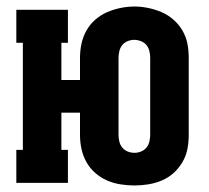

<svg xmlns="http://www.w3.org/2000/svg" viewBox="-20 -560 640 588"><path d="M392 8Q370 8 348.5 4.5Q327 1 307.5 -7.5Q288 -16 271.5 -30.5Q255 -45 244.5 -64Q234 -83 229.5 -104Q225 -125 225 -147V-215H168V-101H188V0H30V-101H50V-429H30V-530H188V-429H168V-315H225V-383Q225 -405 229.5 -426Q234 -447 244.5 -466Q255 -485 271.5 -499.5Q288 -514 307.5 -522.5Q327 -531 348.5 -535.5Q370 -540 392 -540Q413 -540 434.5 -535.5Q456 -531 475.5 -522.5Q495 -514 511.5 -499.5Q528 -485 539 -466Q550 -447 554 -426Q558 -405 558 -383V-147Q558 -125 554 -104Q550 -83 539 -64Q528 -45 512 -30.5Q496 -16 476 -7.5Q456 1 434.5 4.5Q413 8 392 8ZM392 -92Q402 -92 412 -96Q422 -100 428.5 -108Q435 -116 437.5 -126.5Q440 -137 440 -147V-383Q440 -393 437.5 -403.5Q435 -414 428.5 -422Q422 -430 411.5 -434Q401 -438 391 -438Q381 -438 371 -434Q361 -430 354.5 -422Q348 -414 345.5 -403.5Q343 -393 343 -383V-147Q343 -137 345.5 -126.5Q348 -116 354.5 -108Q361 -100 371 -96Q381 -92 392 -92Z"/></svg>

Font: Iosevka Slab Extended
Style: Bold
Weight: 700
Width: 7
Monospace: yes
Designer: Belleve Invis
Foundry: Belleve Invis
Version: Version 11.1.0; ttfautohint (v1.8.3)